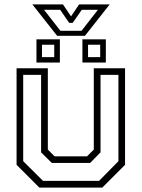

<svg xmlns="http://www.w3.org/2000/svg" viewBox="-20 -849 641 869"><path d="M158 0 55 -103V-540H196.5V-172L227 -141.5H374L404.5 -172V-540H546V-103L443 0ZM174.5 -30.5H428.5L516 -119.5V-510H435V-159.5L388 -111.5H214.5L166 -159.5V-510H85V-119.5ZM353 -566V-671H459V-566ZM145 -566V-671H251V-566ZM170 -590.5H225.5V-646.5H170ZM378.5 -590.5H433.5V-646.5H378.5ZM238.5 -687 126.5 -829H265L301.5 -775L338 -829H476.5L364.5 -687ZM253.5 -709.5H349L423 -804.5H350L309 -745.5H293L252.5 -804.5H179.5Z"/></svg>

Font: Tourney Light
Style: Regular
Weight: 300
Version: Version 1.015